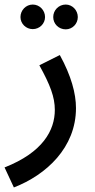

<svg xmlns="http://www.w3.org/2000/svg" viewBox="-49 -594 416 844"><path d="M95 -466C125 -466 149 -490 149 -519C149 -549 125 -574 95 -574C65 -574 41 -549 41 -519C41 -490 65 -466 95 -466ZM240 -465C269 -465 293 -489 293 -519C293 -549 269 -574 240 -574C209 -574 185 -549 185 -519C185 -489 209 -465 240 -465ZM12 230C154 175 285 55 285 -119C285 -183 264 -261 214 -352L124 -307C172 -220 192 -167 192 -111C192 -21 139 76 -29 142Z"/></svg>

Font: Noto Sans Arabic UI SmCn Md
Style: Regular
Weight: 500
Width: 4
Designer: Monotype Design Team, Nadine Chahine and Nizar Qandah
Foundry: Monotype Imaging Inc.
Version: Version 2.010